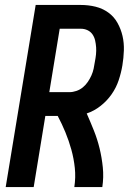

<svg xmlns="http://www.w3.org/2000/svg" viewBox="-20 -755 540 775"><path d="M3 0 124 -735H306Q337 -735 365.5 -728Q394 -721 417 -704.5Q440 -688 454 -663Q468 -638 474.5 -610Q481 -582 480 -551.5Q479 -521 474 -491Q469 -461 459 -431Q449 -401 430.5 -374.5Q412 -348 386 -327.5Q360 -307 330 -297Q345 -263 359 -228Q373 -193 382 -156Q391 -119 395 -79.5Q399 -40 393 0H280Q286 -39 282 -77Q278 -115 268 -151Q258 -187 244 -221Q230 -255 213 -287H163L116 0ZM179 -383H260Q274 -383 288.5 -388Q303 -393 314.5 -402.5Q326 -412 334.5 -424.5Q343 -437 349 -450.5Q355 -464 358 -478Q361 -492 363 -506Q366 -521 367.5 -535.5Q369 -550 368 -564Q367 -578 364 -591.5Q361 -605 353.5 -616Q346 -627 333.5 -633Q321 -639 306 -639H221Z"/></svg>

Font: Iosevka Curly
Style: Bold Italic
Weight: 700
Italic angle: -9°
Monospace: yes
Designer: Belleve Invis
Foundry: Belleve Invis
Version: Version 22.1.2; ttfautohint (v1.8.4)